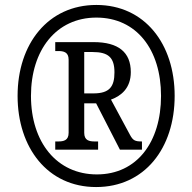

<svg xmlns="http://www.w3.org/2000/svg" viewBox="-20 -745 776 775"><path d="M368 10C563 10 685 -146 685 -358C685 -568 564 -725 369 -725C174 -725 51 -568 51 -358C51 -149 172 10 368 10ZM371 -41C210 -41 105 -170 105 -358C105 -543 207 -674 369 -674C531 -674 630 -545 630 -358C630 -172 533 -41 371 -41ZM203 -141H376V-174H363C340 -174 320 -178 320 -209V-328H368L464 -141H553V-174C525 -174 517 -178 505 -200L428 -343C469 -358 508 -389 508 -454C508 -534 458 -575 358 -575H203V-539H214C237 -539 257 -535 257 -504V-209C257 -178 237 -174 214 -174H203ZM357 -368H320V-535H354C417 -535 442 -513 442 -453C442 -395 422 -368 357 -368Z"/></svg>

Font: Noto Serif Tamil Condensed
Style: Bold
Weight: 700
Width: 3
Designer: Indian Type Foundry, Tom Grace, and the Monotype Design Team
Foundry: Monotype Imaging Inc.
Version: Version 2.004